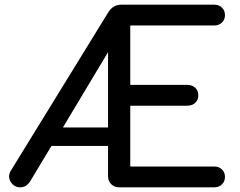

<svg xmlns="http://www.w3.org/2000/svg" viewBox="-20 -801 1027 821"><path d="M67 0Q49 0 36.5 -10.5Q24 -21 20 -37Q16 -53 25 -69L444 -750Q453 -764 466.5 -772.5Q480 -781 499 -781H896Q916 -781 929 -768.5Q942 -756 942 -736Q942 -717 929 -704.5Q916 -692 896 -692H537V-438H781Q802 -438 815 -425.5Q828 -413 828 -393Q828 -374 815 -361.5Q802 -349 781 -349H537V-89H896Q916 -89 929 -76.5Q942 -64 942 -45Q942 -25 929 -12.5Q916 0 896 0H490Q469 0 455.5 -13.5Q442 -27 442 -48V-177H200L111 -29Q94 0 67 0ZM249 -256H442V-617L466 -618Z"/></svg>

Font: Comfortaa SemiBold
Style: Regular
Weight: 600
Designer: Johan Aakerlund
Foundry: Johan Aakerlund
Version: Version 3.104; ttfautohint (v1.8.1.43-b0c9)